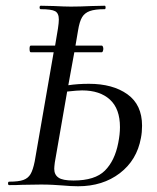

<svg xmlns="http://www.w3.org/2000/svg" viewBox="-20 -645 546 669"><path d="M122 -613Q118 -613 118 -619Q118 -625 122 -625L168 -624Q206 -622 227 -622Q258 -622 300 -624L345 -625Q348 -625 348 -619Q348 -613 345 -613Q311 -613 293 -606.5Q275 -600 266 -585Q257 -570 252 -539L243 -486H335Q337 -486 338.5 -482.5Q340 -479 340 -475Q340 -471 338.5 -467Q337 -463 335 -463H239L218 -348Q251 -353 290 -353Q373 -353 424 -316.5Q475 -280 475 -207Q475 -184 471 -164Q457 -87 397.5 -41.5Q338 4 252 4Q228 4 195 1Q182 0 163.5 -1Q145 -2 123 -2L57 -1Q41 0 12 0Q8 0 8 -6Q8 -12 12 -12Q45 -12 61.5 -18Q78 -24 86.5 -38.5Q95 -53 101 -83L167 -463H87Q83 -463 83 -475Q83 -486 87 -486H172L182 -546Q185 -566 185 -577Q185 -599 172 -606Q159 -613 122 -613ZM184 -26Q198 -16 236 -16Q311 -16 345.5 -50.5Q380 -85 392 -147Q398 -177 398 -202Q398 -266 363 -298Q328 -330 266 -330Q250 -330 214 -326L171 -79Q169 -63 169 -57Q169 -36 184 -26Z"/></svg>

Font: CormorantInfant-MediumItalic
Style: Italic
Weight: 500
Italic angle: -10°
Designer: Christian Thalmann (Catharsis Fonts)
Foundry: Catharsis Fonts
Version: Version 3.303